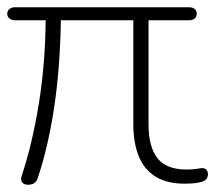

<svg xmlns="http://www.w3.org/2000/svg" viewBox="-21 -504 601 530"><path d="M56 6Q45 6 40 -1Q35 -8 39 -19Q68 -106 86 -216.5Q104 -327 105 -448H21Q11 -448 5 -453Q-1 -458 -1 -466Q-1 -474 5 -479Q11 -484 21 -484H500Q511 -484 516.5 -479Q522 -474 522 -466Q522 -458 516.5 -453Q511 -448 500 -448H389V-161Q389 -99 413.5 -67.5Q438 -36 494 -36Q511 -36 522.5 -38Q534 -40 538 -40Q544 -40 548.5 -35.5Q553 -31 553 -23Q553 -7 535.5 -2Q518 3 489 3Q439 3 407.5 -17Q376 -37 361.5 -74Q347 -111 347 -162V-448H147Q145 -317 128.5 -207.5Q112 -98 83 -12Q80 -3 73.5 1.5Q67 6 56 6Z"/></svg>

Font: Nunito ExtraLight
Style: Regular
Weight: 200
Designer: Vernon Adams
Foundry: Vernon Adams
Version: Version 3.602;April 4, 2023;FontCreator 14.0.0.2856 64-bit